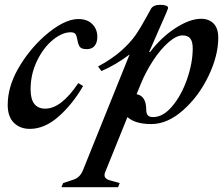

<svg xmlns="http://www.w3.org/2000/svg" viewBox="-20 -527 926 797"><path d="M12 -91Q12 -166 55 -241.5Q98 -317 163 -376Q245 -448 305 -448Q342 -448 363 -427Q384 -406 384 -374Q384 -351 373 -337Q362 -323 340 -323Q318 -323 311 -333Q304 -343 301 -363Q298 -379 293 -386Q288 -393 273 -393Q238 -393 199 -361Q160 -329 133.5 -274Q107 -219 107 -156Q107 -76 168 -76Q234 -76 305 -182L325 -170Q281 -94 223 -43Q165 8 104 8Q63 8 37.5 -17.5Q12 -43 12 -91Z M886 -370Q886 -296 845.5 -211.5Q805 -127 740 -69.5Q675 -12 608 -12Q541 -12 509 -41L416 189Q414 193 414 200Q414 215 434 221L477 233L470 250H235L242 233L278 221Q296 216 306 207Q316 198 323 183L518 -301Q461 -258 401 -232L387 -251Q446 -283 483.5 -316.5Q521 -350 542.5 -381Q564 -412 590 -460L607 -491Q617 -507 646 -507Q661 -507 670.5 -503Q680 -499 677 -491L670 -473L599 -311H603Q649 -372 708.5 -410.5Q768 -449 815 -449Q847 -449 866.5 -429.5Q886 -410 886 -370ZM780 -326Q780 -354 770 -367Q760 -380 738 -380Q712 -380 679 -351Q646 -322 615.5 -275.5Q585 -229 565 -180L547 -136Q587 -129 587 -71Q587 -56 593.5 -48.5Q600 -41 616 -41Q657 -41 695 -86Q733 -131 756.5 -198.5Q780 -266 780 -326Z"/></svg>

Font: Ibarra Real Nova SemiBold
Style: Italic
Weight: 600
Italic angle: -22°
Designer: Jose Maria Ribagorda & Octavio Pardo
Foundry: Octavio Pardo
Version: Version 1.014